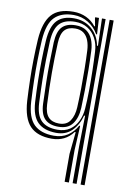

<svg xmlns="http://www.w3.org/2000/svg" viewBox="-90 -663 620 918"><g transform="rotate(10 220.0 -204.0)"><path d="M290.2 200V64.2L301.2 -42.8H296.5Q277.5 -17.2 251.6 -4.6Q225.8 8 193.8 8Q122.8 8 87.5 -29Q52.2 -66 46.8 -150Q44 -201.5 42.8 -250.4Q41.5 -299.2 42.4 -348.2Q43.2 -397.2 46.2 -448.2Q52 -531.5 85.5 -569.8Q119 -608 191 -608Q226 -608 254.1 -594.5Q282.2 -581 300.5 -557H304.5L297.5 -593.8V-600H316L320.5 -520.8H316Q297.2 -554.2 265.5 -573.5Q233.8 -592.8 195.2 -592.8Q135.5 -592.8 103.2 -560.8Q71 -528.8 65.5 -448.8Q62.8 -399 61.9 -351.5Q61 -304 62.1 -254.8Q63.2 -205.5 66.2 -149.8Q70.8 -72.8 104.2 -40.2Q137.8 -7.8 201 -7.8Q239.8 -7.8 267.9 -26.6Q296 -45.5 312.5 -76.2H317L310.8 42.5V200ZM329 200V20.5L331.8 -127.8H327.2Q315.2 -82 285.4 -52.2Q255.5 -22.5 208 -23.2Q149.5 -24.2 119.5 -53.9Q89.5 -83.5 85.2 -150Q82.2 -205.2 81.2 -255.9Q80.2 -306.5 81.1 -354.1Q82 -401.8 84.8 -447.8Q89.5 -518.8 117.5 -548.1Q145.5 -577.5 199.2 -577.5Q249.8 -577.5 284.9 -547.6Q320 -517.8 329.8 -467.5L334.2 -467.8L330.5 -600H348.2V200ZM212.5 -39Q248.8 -39 273.1 -55.9Q297.5 -72.8 310.6 -100.8Q323.8 -128.8 326 -161.5Q329 -201.5 329.5 -249.6Q330 -297.8 328.9 -346.6Q327.8 -395.5 325.5 -437.8Q323.8 -474.8 308.5 -502.8Q293.2 -530.8 267.6 -546.4Q242 -562 208 -562Q156.8 -562 131.9 -535.6Q107 -509.2 104.2 -448.2Q102.2 -404.5 101.4 -359.5Q100.5 -314.5 101.2 -263.5Q102 -212.5 104.8 -150.5Q107.8 -90.5 134.2 -64.8Q160.8 -39 212.5 -39ZM214.5 -53.8Q171.2 -53.8 148.8 -76.1Q126.2 -98.5 124 -150Q122 -206 121 -254.8Q120 -303.5 120.8 -350.4Q121.5 -397.2 123.2 -447.5Q125.8 -500.5 147.5 -523.2Q169.2 -546 213 -546Q245 -546 265.2 -532Q285.5 -518 295.6 -493.5Q305.8 -469 307 -437.8Q309 -394.5 309.6 -345.8Q310.2 -297 309.6 -249.2Q309 -201.5 307.2 -161.5Q305 -113.8 283.2 -83.8Q261.5 -53.8 214.5 -53.8ZM214.8 -69.5Q251.5 -69.5 268.6 -95Q285.8 -120.5 287.8 -161.2Q290 -205.2 290.6 -254.4Q291.2 -303.5 290.5 -351.1Q289.8 -398.8 287.8 -437.5Q286.5 -464 278.5 -485.1Q270.5 -506.2 254.6 -518.4Q238.8 -530.5 213.5 -530.5Q179.5 -530.5 162.1 -511.4Q144.8 -492.2 142.8 -447.8Q139.5 -372.5 139.6 -302.5Q139.8 -232.5 143.5 -149.8Q145.5 -107.5 163.4 -88.5Q181.2 -69.5 214.8 -69.5ZM367.8 200V-600H387.2V200Z"/></g></svg>

Font: Big Shoulders Inline Text Thin SemiBold
Style: Regular
Weight: 600
Version: Version 2.002